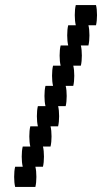

<svg xmlns="http://www.w3.org/2000/svg" viewBox="-20 -660 440 760"><path d="M360 -560H330Q334 -544 334 -520Q334 -497 330 -480H300Q304 -464 304 -440Q304 -417 300 -400H270Q274 -384 274 -360Q274 -337 270 -320H240Q244 -304 244 -280Q244 -257 240 -240H210Q214 -224 214 -200Q214 -177 210 -160H180Q184 -144 184 -120Q184 -97 180 -80H150Q154 -64 154 -40Q154 -17 150 0H120Q124 16 124 40Q124 63 120 80H40Q36 63 36 40Q36 16 40 0H70Q66 -17 66 -40Q66 -64 70 -80H100Q96 -97 96 -120Q96 -144 100 -160H130Q126 -177 126 -200Q126 -224 130 -240H160Q156 -257 156 -280Q156 -304 160 -320H190Q186 -337 186 -360Q186 -384 190 -400H220Q216 -417 216 -440Q216 -464 220 -480H250Q246 -497 246 -520Q246 -544 250 -560H280Q276 -577 276 -600Q276 -624 280 -640H360Q364 -624 364 -600Q364 -577 360 -560Z"/></svg>

Font: VT323
Style: Regular
Weight: 400
Monospace: yes
Designer: Peter Hull
Version: Version 2.000